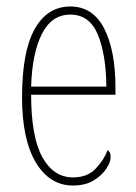

<svg xmlns="http://www.w3.org/2000/svg" viewBox="-20 -562 419 592"><path d="M205 10Q133 10 90.5 -61Q48 -132 48 -262Q48 -403 87 -472.5Q126 -542 197 -542Q266 -542 301 -474.5Q336 -407 336 -291V-270H76Q76 -140 110.5 -77.5Q145 -15 205 -15Q249 -15 274.5 -41.5Q300 -68 312 -99Q316 -97 318.5 -92Q321 -87 321 -77Q321 -62 307.5 -41.5Q294 -21 268.5 -5.5Q243 10 205 10ZM308 -295Q307 -394 281.5 -455.5Q256 -517 197 -517Q139 -517 109 -457Q79 -397 76 -295Z"/></svg>

Font: Noto Serif Tamil ExtraCondensed Thin
Style: Regular
Weight: 100
Width: 2
Designer: Indian Type Foundry, Tom Grace, and the Monotype Design Team
Foundry: Monotype Imaging Inc.
Version: Version 2.004; ttfautohint (v1.8.4.7-5d5b)